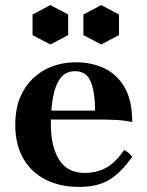

<svg xmlns="http://www.w3.org/2000/svg" viewBox="-20 -720 580 755"><path d="M291 15Q217 15 160.5 -13Q104 -41 72 -96Q40 -151 40 -230Q40 -307 71 -361.5Q102 -416 156 -445.5Q210 -475 280 -475Q340 -475 390 -451.5Q440 -428 470 -376.5Q500 -325 500 -240Q467 -247 433.5 -248.5Q400 -250 356 -250H147V-285H354Q354 -354 337.5 -397Q321 -440 275 -440Q238 -440 217.5 -412.5Q197 -385 188.5 -338Q180 -291 180 -230Q180 -144 212.5 -92Q245 -40 313 -40Q357 -40 394 -58.5Q431 -77 468 -130Q479 -125 486 -118.5Q493 -112 500 -104Q457 -42 410.5 -13.5Q364 15 291 15ZM178 -700 248 -663V-582L178 -545L108 -582V-663ZM378 -700 448 -663V-582L378 -545L308 -582V-663Z"/></svg>

Font: Poltawski Nowy
Style: Bold
Weight: 700
Designer: Adam Pótawski, Mateusz Machalski, Borys Kosmynka, Ania Wieluska
Foundry: Capitalics.wtf
Version: Version 1.001;gftools[0.9.25]